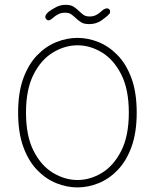

<svg xmlns="http://www.w3.org/2000/svg" viewBox="-20 -786 659 816"><path d="M309.5 10.5Q264 10.5 219.2 -7.5Q174.5 -25.5 137.8 -63.5Q101 -101.5 79 -162Q57 -222.5 57 -307.5Q57 -392.5 79 -452.8Q101 -513 137.8 -551Q174.5 -589 219.2 -607Q264 -625 309.5 -625Q354.5 -625 399 -607Q443.5 -589 480.2 -551Q517 -513 539 -452.8Q561 -392.5 561 -307.5Q561 -222.5 539 -162Q517 -101.5 480.2 -63.5Q443.5 -25.5 399 -7.5Q354.5 10.5 309.5 10.5ZM309.5 -21Q363 -21 413 -51.2Q463 -81.5 495.2 -144.8Q527.5 -208 527.5 -307.5Q527.5 -406.5 495.2 -469.8Q463 -533 413 -563.2Q363 -593.5 309.5 -593.5Q256 -593.5 205.5 -563.2Q155 -533 122.8 -469.8Q90.5 -406.5 90.5 -307.5Q90.5 -208 122.8 -144.8Q155 -81.5 205.5 -51.2Q256 -21 309.5 -21ZM359 -683.5Q337 -683.5 324.5 -691.5Q312 -699.5 300 -711Q289 -721.5 280.2 -726.8Q271.5 -732 256.5 -732Q240.5 -732 228.2 -725.8Q216 -719.5 207.5 -712Q194 -699.5 186.5 -699.5Q181.5 -699.5 177 -704Q172.5 -708.5 172.5 -714Q172.5 -723.5 186 -735.5Q199 -745.5 218 -755.5Q237 -765.5 258.5 -765.5Q280.5 -765.5 292.8 -757.5Q305 -749.5 317 -738Q327.5 -727.5 336.5 -721.8Q345.5 -716 361 -716Q376.5 -716 388.2 -722Q400 -728 408 -735.5Q415 -742.5 421.8 -746.5Q428.5 -750.5 434.5 -750.5Q440 -750.5 444 -747Q448 -743.5 448 -737Q448 -729 444 -726.5Q434.5 -715.5 411.8 -699.5Q389 -683.5 359 -683.5Z"/></svg>

Font: Sono Monospace ExtraLight
Style: Regular
Weight: 250
Version: Version 2.112